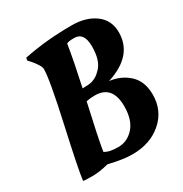

<svg xmlns="http://www.w3.org/2000/svg" viewBox="-168 -837 927 975"><g transform="rotate(-30 295.5 -349.0)"><path d="M330 12C399.3 12 456.7 -7.7 502 -47C547.3 -86.3 570 -137.3 570 -200C570 -251.3 554.8 -291.2 524.5 -319.5C494.2 -347.8 456.7 -364.7 412 -370C523.3 -405.3 579 -468.7 579 -560C579 -607.3 561.2 -644.2 525.5 -670.5C489.8 -696.8 444.3 -710 389 -710C288.3 -710 194.3 -701 107 -683L104 -668L117 -654C125.7 -644.7 134.3 -633.3 143 -620C151.7 -606.7 156 -596 156 -588C156 -548 138.5 -449.5 103.5 -292.5C68.5 -135.5 48.7 -37 44 3C48.7 5 66 6 96 6C126 6 158.3 1.3 193 -8C248.3 5.3 294 12 330 12ZM312 -343C380.7 -343 415 -302.3 415 -221C415 -167.7 402.3 -126.8 377 -98.5C351.7 -70.2 321.2 -56 285.5 -56C249.8 -56 223.7 -61.7 207 -73C215 -123 233.3 -211.3 262 -338C276.7 -341.3 293.3 -343 312 -343ZM368 -648C406 -648 425 -620.8 425 -566.5C425 -512.2 413.3 -472.7 390 -448C379.3 -436.7 369.8 -428.3 361.5 -423C353.2 -417.7 343.7 -413.3 333 -410C322.3 -406.7 303.7 -405 277 -405C298.3 -502.3 313.7 -581 323 -641C327.7 -645.7 342.7 -648 368 -648Z"/></g></svg>

Font: Oleo Script
Style: Regular
Weight: 400
Designer: Soytutype
Foundry: Soytutype
Version: Version 1.002